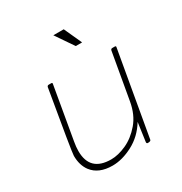

<svg xmlns="http://www.w3.org/2000/svg" viewBox="-165 -812 894 944"><g transform="rotate(-30 282.0 -340.5)"><path d="M204 10Q125 10 88 -39Q62 -74 62 -127Q62 -148 120 -484Q122 -492 130 -492H144Q150 -492 150 -487L98 -187Q93 -159 93 -136Q93 -20 213 -20Q253 -20 299.5 -41Q346 -62 384.5 -107Q423 -152 435 -222L481 -484Q483 -492 491 -492H505Q511 -492 511 -487L427 -8Q426 0 409 0Q402 0 402 -8L417 -115Q379 -53 319 -21.5Q259 10 204 10ZM376 -590H340L271 -691H330Z"/></g></svg>

Font: YamahaIndonesia935. App Thin
Style: Italic
Weight: 100
Italic angle: -10°
Designer: Dalton Maag Ltd
Foundry: Dalton Maag Ltd
Version: Version 1.002; January 01, 2024; Regular/Italic